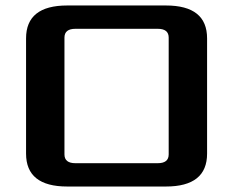

<svg xmlns="http://www.w3.org/2000/svg" viewBox="-20 -680 850 700"><path d="M75 -120V-540Q75 -660 225 -660H585Q735 -660 735 -540V-120Q735 0 585 0H225Q75 0 75 -120ZM215 -117Q215 -85 255 -85H555Q595 -85 595 -117V-543Q595 -575 555 -575H255Q215 -575 215 -543Z"/></svg>

Font: Xolonium
Style: Regular
Weight: 400
Designer: Severin Meyer
Version: Version 4.2